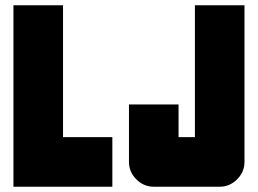

<svg xmlns="http://www.w3.org/2000/svg" viewBox="-20 -708 977 728"><path d="M907 -94Q907 -56 879 -28Q851 0 813 0H563Q525 0 497 -28Q469 -56 469 -94V-312H657V-188H719V-688H907ZM406 0H31V-688H219V-188H406Z"/></svg>

Font: CostaRica
Style: Normal
Weight: 900
Version: Version 1.3